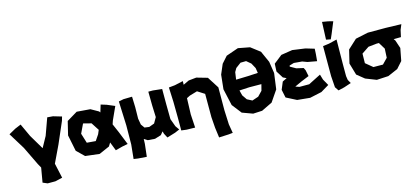

<svg xmlns="http://www.w3.org/2000/svg" viewBox="-70 -1300 4457 2039"><g transform="rotate(-15 2159.0 -281.0)"><path d="M138.7 -507.8 73.2 -480.5 -2 -438.5 108.4 -258.8 207 -54.7 231.4 -10.7 204.1 148.4 254.9 169.9H339.8L418.9 151.4L382.8 -11.7L471.7 -198.2L573.2 -432.6L585.9 -476.6L493.2 -503.9L431.6 -508.8L364.3 -322.3L299.8 -205.1L205.1 -364.3Z M907.2 -267.6 925.8 -239.3 907.2 -195.3 864.3 -131.8 767.6 -139.6 734.4 -247.1 782.2 -347.7 870.1 -325.2ZM1014.6 -493.2 990.2 -413.1 979.5 -426.8 896.5 -473.6 749 -485.4 631.8 -415 595.7 -265.6 631.8 -87.9 713.9 -7.8 869.1 10.7 984.4 -40 1007.8 -78.1 1044.9 17.6 1123 -2.9 1183.6 -14.6 1125 -160.2 1083 -256.8 1096.7 -296.9 1161.1 -438.5 1075.2 -474.6Z M1210 -474.6 1220.7 -208 1218.8 0 1203.1 156.2 1250 163.1 1344.7 169.9 1360.4 31.2 1362.3 -21.5 1400.4 2 1478.5 7.8 1547.9 -13.7 1576.2 -47.9 1584 -19.5 1609.4 28.3 1702.1 0 1752 -21.5 1721.7 -65.4 1690.4 -151.4 1688.5 -316.4V-483.4L1588.9 -494.1H1539.1L1541 -340.8L1545.9 -212.9L1510.7 -151.4L1452.1 -129.9L1401.4 -136.7L1372.1 -177.7L1360.4 -245.1L1362.3 -371.1L1358.4 -487.3L1263.7 -485.4Z M1761.7 -480.5 1768.6 -322.3 1770.5 -150.4V-5.9L1828.1 1L1920.9 2.9L1912.1 -143.6L1918 -321.3L1955.1 -339.8L2039.1 -364.3L2116.2 -315.4V-59.6L2125 59.6L2139.6 169.9L2247.1 165L2292 160.2L2275.4 62.5L2268.6 -94.7L2269.5 -345.7L2188.5 -472.7L2069.3 -506.8L1984.4 -498L1920.9 -467.8L1921.9 -507.8L1829.1 -487.3Z M2564.5 -538.1 2626 -539.1 2673.8 -499 2705.1 -441.4 2713.9 -385.7 2604.5 -379.9 2472.7 -376 2484.4 -456.1 2506.8 -495.1ZM2577.1 -694.3 2442.4 -647.5 2378.9 -576.2 2333 -468.8 2316.4 -311.5 2357.4 -127.9 2439.5 -22.5 2554.7 19.5 2654.3 14.6 2773.4 -43 2857.4 -166 2880.9 -339.8 2861.3 -467.8 2804.7 -593.8 2705.1 -669.9ZM2477.5 -255.9 2585.9 -261.7 2719.7 -260.7 2702.1 -192.4 2652.3 -140.6 2583 -117.2 2528.3 -145.5 2492.2 -198.2Z M3364.3 -477.5 3269.5 -505.9 3128.9 -525.4 3004.9 -505.9 2913.1 -433.6 2909.2 -348.6 2958 -270.5 2995.1 -252.9 2946.3 -228.5 2912.1 -146.5 2930.7 -57.6 3043 0 3182.6 13.7 3313.5 -14.6 3403.3 -68.4 3364.3 -137.7 3346.7 -197.3 3210 -127.9H3103.5L3062.5 -141.6L3063.5 -143.6L3135.7 -176.8L3225.6 -213.9L3211.9 -281.2L3198.2 -309.6L3121.1 -327.1L3058.6 -362.3L3060.5 -374L3110.4 -388.7L3200.2 -380.9L3252.9 -361.3L3354.5 -342.8L3361.3 -419.9Z M3512.7 -732.4 3508.8 -633.8 3504.9 -539.1 3554.7 -529.3 3577.1 -580.1 3629.9 -708 3577.1 -721.7ZM3457 -481.4V-285.2V-150.4L3465.8 -26.4L3494.1 15.6L3560.5 0L3639.6 -26.4L3617.2 -66.4L3610.4 -110.4V-244.1L3613.3 -511.7L3524.4 -490.2Z M4320.3 -491.2 4149.4 -496.1H3953.1L3814.5 -466.8L3714.8 -375L3679.7 -229.5L3717.8 -98.6L3798.8 -33.2L3916 12.7L4043.9 5.9L4154.3 -42L4217.8 -113.3L4244.1 -250L4213.9 -339.8L4200.2 -358.4L4280.3 -359.4L4296.9 -434.6ZM4083 -286.1 4078.1 -186.5 4020.5 -127 3916 -127.9 3838.9 -191.4 3840.8 -295.9 3920.9 -349.6 4012.7 -359.4H4038.1Z"/></g></svg>

Font: MaokenAssortedSans-TC
Style: Regular
Weight: 500
Version: Version 0.83